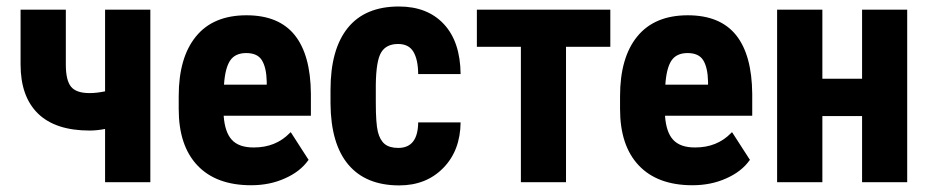

<svg xmlns="http://www.w3.org/2000/svg" viewBox="-20 -558 2849 588"><path d="M440.4 0H301.8V-163.1Q277.3 -158.2 254.4 -158.2Q149.9 -158.2 96.4 -210.2Q43 -262.2 43 -360.8V-528.3H181.6V-360.4Q181.6 -312 197.5 -292.5Q213.4 -272.9 254.4 -272.9Q275.9 -272.9 301.8 -278.3V-528.3H440.4Z M666 -298.8H796.9V-307.6Q795.9 -351.6 781.7 -374Q768.1 -395.5 734.1 -395.5Q700.2 -395.5 684.8 -372.6Q669.4 -349.6 666 -298.8ZM852.5 -11.7Q806.2 9.3 749 9.3Q642.1 9.3 584.7 -51.3Q527.3 -111.8 527.3 -224.1V-263.2Q527.3 -381.8 580.1 -446.3Q632.8 -511.2 734.9 -511.2Q834 -511.2 882.8 -450.2Q931.2 -389.6 932.1 -270.5V-207V-203.6H929.2H665Q668.5 -153.3 689.9 -129.9Q711.9 -106 757.8 -106.4Q824.2 -106.4 867.2 -150.4L870.1 -153.3L872.6 -149.9L923.8 -70.3L925.3 -68.4L923.8 -66.9Q911.6 -49.8 893.8 -35.9Q876 -22 852.5 -11.7Z M1199.7 -105Q1259.8 -105 1260.7 -183.1H1390.6Q1389.6 -96.7 1337.4 -43.5Q1285.2 9.8 1202.6 9.8Q1100.6 9.8 1046.9 -53.7Q993.2 -117.2 992.2 -240.7V-282.7Q992.2 -407.2 1045.2 -472.7Q1098.1 -538.1 1201.7 -538.1Q1289.1 -538.1 1339.4 -484.1Q1389.6 -430.2 1390.6 -331.1H1260.7Q1260.3 -375.5 1246.1 -399.4Q1231.9 -423.3 1199.2 -423.3Q1163.1 -423.3 1147.5 -397.7Q1131.8 -372.1 1130.9 -298.3V-244.6Q1130.9 -180.2 1137.2 -154.5Q1143.6 -128.9 1158.2 -116.9Q1172.9 -105 1199.7 -105Z M1849.1 -414.6H1713.4V0H1575.2V-414.6H1440.4V-528.3H1849.1Z M2017.6 -298.8H2148.4V-307.6Q2147.5 -351.6 2133.3 -374Q2119.6 -395.5 2085.7 -395.5Q2051.8 -395.5 2036.4 -372.6Q2021 -349.6 2017.6 -298.8ZM2204.1 -11.7Q2157.7 9.3 2100.6 9.3Q1993.7 9.3 1936.3 -51.3Q1878.9 -111.8 1878.9 -224.1V-263.2Q1878.9 -381.8 1931.6 -446.3Q1984.4 -511.2 2086.4 -511.2Q2185.5 -511.2 2234.4 -450.2Q2282.7 -389.6 2283.7 -270.5V-207V-203.6H2280.8H2016.6Q2020 -153.3 2041.5 -129.9Q2063.5 -106 2109.4 -106.4Q2175.8 -106.4 2218.8 -150.4L2221.7 -153.3L2224.1 -149.9L2275.4 -70.3L2276.9 -68.4L2275.4 -66.9Q2263.2 -49.8 2245.4 -35.9Q2227.5 -22 2204.1 -11.7Z M2758.3 0H2620.1V-202.6H2498.5V0H2359.9V-528.3H2498.5V-316.9H2620.1V-528.3H2758.3Z"/></svg>

Font: MAUL Condensed Bold
Style: Condensed Bold
Weight: 700
Designer: MAUL
Version: Version 1.0; 2020; ttfautohint (v1.8.3)